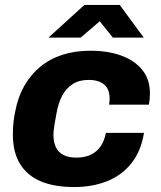

<svg xmlns="http://www.w3.org/2000/svg" viewBox="-20 -744 652 776"><path d="M280 12Q200 12 145 -11Q90 -34 61 -81.5Q32 -129 32 -200Q32 -225 34.5 -249.5Q37 -274 42 -296Q53 -353 78.5 -397.5Q104 -442 142.5 -474Q181 -506 232 -522.5Q283 -539 345 -539Q417 -539 471 -519Q525 -499 555.5 -461Q586 -423 586 -367Q586 -356 585 -344.5Q584 -333 582 -321H421Q422 -328 422.5 -334Q423 -340 423 -346Q423 -370 414 -386.5Q405 -403 386 -412Q367 -421 338 -421Q300 -421 273.5 -404Q247 -387 231 -356.5Q215 -326 208 -284Q203 -258 200.5 -242Q198 -226 197 -216.5Q196 -207 196 -200Q196 -169 206 -148.5Q216 -128 236.5 -117.5Q257 -107 288 -107Q322 -107 346.5 -118.5Q371 -130 386.5 -152.5Q402 -175 408 -207H562Q550 -133 511 -84Q472 -35 412.5 -11.5Q353 12 280 12ZM176 -592 321 -724H464L561 -592H436L360 -687H417L306 -592Z"/></svg>

Font: Archivo SemiBold ExtraBold
Style: Italic
Weight: 800
Italic angle: -10°
Version: Version 2.001